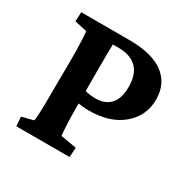

<svg xmlns="http://www.w3.org/2000/svg" viewBox="-113 -566 665 673"><g transform="rotate(30 219.5 -230.0)"><path d="M34.2 0 31.7 -37.6 78.1 -49.3Q80.6 -54.2 81.8 -85.2Q83 -116.2 83 -165.5L84 -297.4Q84 -344.2 82.5 -375.7Q81.1 -407.2 79.1 -411.6L29.8 -422.4L31.7 -460H225.6Q318.4 -460 365.2 -425Q412.1 -390.1 412.1 -325.7Q412.1 -260.3 362.1 -217.5Q312 -174.8 225.6 -174.8Q211.4 -174.8 197.8 -176.5Q184.1 -178.2 172.4 -180.2V-232.4Q182.6 -228.5 195.6 -225.8Q208.5 -223.1 225.1 -223.1Q264.2 -223.1 285.4 -246.3Q306.6 -269.5 306.6 -314.9Q306.6 -368.2 280.5 -392.8Q254.4 -417.5 209 -417.5H184.1Q183.6 -409.2 183.3 -378.9Q183.1 -348.6 183.1 -297.4L183.6 -165.5Q183.6 -116.2 185.5 -85.4Q187.5 -54.7 188.5 -49.8L252.4 -39.1L250 0Z"/></g></svg>

Font: Lateef SemiBold
Style: Regular
Weight: 600
Designer: SIL International
Foundry: SIL International
Version: Version 4.200